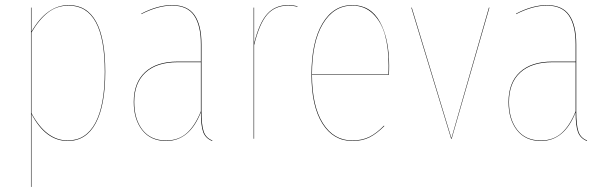

<svg xmlns="http://www.w3.org/2000/svg" viewBox="-20 -547 2395 757"><path d="M251 -526.9Q395 -526.9 395 -264.2Q395 -131.3 357.4 -61.3Q319.8 8.8 247.1 8.8Q159.7 8.8 104 -98.1V189.9H102.1V-517.1H104V-421.9Q164.6 -526.9 251 -526.9ZM247.1 6.8Q318.8 6.8 356 -62.5Q393.1 -131.8 393.1 -264.2Q393.1 -524.9 251 -524.9Q204.6 -524.9 169.4 -497.8Q134.3 -470.7 104 -418.9V-101.1Q161.6 6.8 247.1 6.8Z M774.4 -109.9Q774.4 -53.2 783.2 -28.1Q792 -2.9 817.4 6.8L816.4 8.8Q790.5 -1.5 781.2 -26.1Q772 -50.8 772 -104.5Q727.5 8.8 635.3 8.8Q574.2 8.8 540.8 -33.7Q507.3 -76.2 507.3 -145Q507.3 -221.2 552.2 -262.7Q597.2 -304.2 680.2 -304.2H772V-372.1Q772 -446.3 745.4 -485.6Q718.8 -524.9 658.2 -524.9Q603 -524.9 537.1 -491.2V-493.2Q601.6 -526.9 658.2 -526.9Q719.7 -526.9 747.1 -487.3Q774.4 -447.8 774.4 -372.1ZM635.3 6.8Q683.6 6.8 716.3 -22Q749 -50.8 772 -108.4V-301.8H680.2Q598.1 -301.8 553.7 -261Q509.3 -220.2 509.3 -145Q509.3 -76.7 542 -34.9Q574.7 6.8 635.3 6.8Z M1115.7 -526.9Q1136.7 -526.9 1152.8 -522V-520Q1136.7 -524.9 1115.7 -524.9Q1064.5 -524.9 1033.4 -489.3Q1002.4 -453.6 981.9 -369.1V0H980V-517.1H981.9V-376Q1002 -457 1033.4 -491.9Q1064.9 -526.9 1115.7 -526.9Z M1514.2 -288.1Q1514.2 -266.1 1513.2 -252H1210Q1210.4 -128.4 1253.2 -60.8Q1295.9 6.8 1369.1 6.8Q1407.2 6.8 1436 -7.3Q1464.8 -21.5 1494.1 -51.8L1495.1 -49.8Q1464.8 -19.5 1436.5 -5.4Q1408.2 8.8 1369.1 8.8Q1294.4 8.8 1251.2 -59.8Q1208 -128.4 1208 -252.9Q1208 -381.3 1251.2 -454.1Q1294.4 -526.9 1369.1 -526.9Q1441.4 -526.9 1477.8 -460.9Q1514.2 -395 1514.2 -288.1ZM1511.2 -253.9Q1512.2 -267.1 1512.2 -288.1Q1512.2 -357.4 1497.8 -409.2Q1483.4 -460.9 1450.4 -492.9Q1417.5 -524.9 1369.1 -524.9Q1295.9 -524.9 1252.9 -452.9Q1210 -380.9 1210 -253.9Z M1909.7 -517.1 1760.7 0H1758.8L1601.6 -517.1H1603.5L1759.8 -2L1907.7 -517.1Z M2252 -109.9Q2252 -53.2 2260.7 -28.1Q2269.5 -2.9 2294.9 6.8L2293.9 8.8Q2268.1 -1.5 2258.8 -26.1Q2249.5 -50.8 2249.5 -104.5Q2205.1 8.8 2112.8 8.8Q2051.8 8.8 2018.3 -33.7Q1984.9 -76.2 1984.9 -145Q1984.9 -221.2 2029.8 -262.7Q2074.7 -304.2 2157.7 -304.2H2249.5V-372.1Q2249.5 -446.3 2222.9 -485.6Q2196.3 -524.9 2135.7 -524.9Q2080.6 -524.9 2014.6 -491.2V-493.2Q2079.1 -526.9 2135.7 -526.9Q2197.3 -526.9 2224.6 -487.3Q2252 -447.8 2252 -372.1ZM2112.8 6.8Q2161.1 6.8 2193.8 -22Q2226.6 -50.8 2249.5 -108.4V-301.8H2157.7Q2075.7 -301.8 2031.2 -261Q1986.8 -220.2 1986.8 -145Q1986.8 -76.7 2019.5 -34.9Q2052.2 6.8 2112.8 6.8Z"/></svg>

Font: Fira Sans Compressed Two
Style: Regular
Weight: 100
Width: 1
Designer: Carrois Corporate & Edenspiekermann AG
Foundry: Carrois Corporate GbR & Edenspiekermann AG
Version: Version 4.203;PS 004.203;hotconv 1.0.88;makeotf.lib2.5.64775